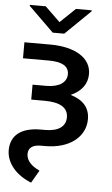

<svg xmlns="http://www.w3.org/2000/svg" viewBox="-63 -793 614 1050"><g transform="rotate(5 244.0 -268.0)"><path d="M186.8 -545.5H45.5V-457.7H186.8C259.9 -457.7 297.2 -436.4 297.6 -392.8C297.6 -346.6 255.7 -318.5 184.7 -318.5H110.1V-236.5H183.2C269.9 -236.5 312.5 -209.2 312.9 -157C312.9 -105.5 271.7 -77.8 201 -77.8H176.8C69.2 -77.8 11.4 -32.7 11.4 50.8C12.4 120 64.3 182.5 148.8 215.9L188.9 146.7C141 124.6 115.8 95.5 115.8 61.1C115.8 27.7 139.6 9.9 184.3 9.9H208.8C344.5 9.9 428.3 -61.4 428.3 -157C427.9 -220.5 391.3 -260.7 322.4 -280.9C380 -305.8 412.6 -348.4 412.6 -402.7C413 -490.8 325.3 -545.5 186.8 -545.5ZM57.5 -746.4 195.3 -611.5H258.5L397 -746.4V-751.8H310.4L226.9 -672.2L144.5 -751.8H57.5Z"/></g></svg>

Font: Magic Ui Pro Medium
Style: Regular
Weight: 500
Designer: Stefan Endress, Andreas Faust
Version: Version 1.000;FEAKit 1.0